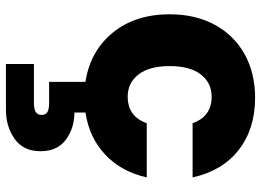

<svg xmlns="http://www.w3.org/2000/svg" viewBox="-136 -470 877 645"><g transform="rotate(90 302.5 -147.5)"><path d="M394 -202H576Q557 -117 500 -63Q443 -9 358 4V41Q410 41 449 69.5Q488 98 488 155Q488 212 447 241.5Q406 271 349 271H195V177H326Q346 177 356 171Q366 165 366 151Q366 137 356 131.5Q346 126 326 126H255V4Q152 -12 90 -87.5Q28 -163 28 -279Q28 -366 63.5 -431Q99 -496 162.5 -531Q226 -566 308 -566Q413 -566 483.5 -511Q554 -456 576 -356H394Q371 -420 305 -420Q258 -420 230 -383.5Q202 -347 202 -279Q202 -211 230 -174.5Q258 -138 305 -138Q371 -138 394 -202Z"/></g></svg>

Font: Poppins A&M
Style: Bold-A&M
Weight: 700
Designer: Ninad Kale (Devanagari), Jonny Pinhorn (Latin)
Foundry: Indian Type Foundry
Version: 4.004